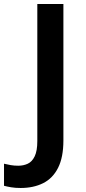

<svg xmlns="http://www.w3.org/2000/svg" viewBox="-95 -734 427 957"><path d="M8 203Q-19 203 -39.5 199.5Q-60 196 -75 192V82Q-59 86 -41.5 89Q-24 92 -4 92Q22 92 43.5 82Q65 72 78 45Q91 18 91 -31V-714H221V-34Q221 50 194.5 102.5Q168 155 120 179Q72 203 8 203Z"/></svg>

Font: Noto Traditional Nushu SemiBold
Style: Regular
Weight: 600
Version: Version 2.003